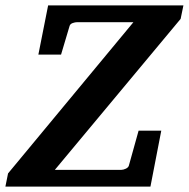

<svg xmlns="http://www.w3.org/2000/svg" viewBox="-41 -691 699 711"><path d="M627.9 -621.1 162.1 -62H408.2Q415.5 -62 424.6 -66.2Q433.6 -70.3 436 -77.1L472.2 -207H556.2L516.1 0H-21L-11.2 -48.8L453.1 -608.9H245.1Q237.3 -608.9 228.3 -605.7Q219.2 -602.5 216.8 -595.2L185.1 -488.8H101.1L137.2 -670.9H638.2Z"/></svg>

Font: Charis SIL Eur
Style: Bold Italic
Weight: 700
Italic angle: -11°
Foundry: SIL International
Version: Version 5.000